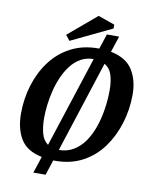

<svg xmlns="http://www.w3.org/2000/svg" viewBox="-96 -871 820 1035"><g transform="rotate(10 314.0 -353.5)"><path d="M159 93 189 2Q107 -14 72.5 -69.5Q38 -125 38 -210Q38 -290 61 -365Q84 -440 128 -499Q172 -558 237.5 -592.5Q303 -627 388 -627H393L420 -709H487L458 -621Q543 -604 578 -548Q613 -492 613 -414Q613 -333 590 -257.5Q567 -182 523.5 -121.5Q480 -61 414.5 -25.5Q349 10 264 10H253L226 93ZM211 -68 373 -566Q334 -566 303 -548.5Q272 -531 249 -501Q226 -471 210 -434.5Q194 -398 184 -357.5Q174 -317 169.5 -278.5Q165 -240 165 -208Q165 -159 175 -122.5Q185 -86 211 -68ZM273 -51Q318 -51 353.5 -72.5Q389 -94 414 -130.5Q439 -167 455 -213.5Q471 -260 479 -312Q487 -364 487 -415Q487 -463 476 -498.5Q465 -534 435 -551ZM227 -640 204 -669 359 -800 450 -768V-747Z"/></g></svg>

Font: Manuale SemiBold
Style: Italic
Weight: 600
Italic angle: -11°
Designer: Eduardo Tunni / Pablo Cosgaya
Foundry: Eduardo Tunni / Pablo Cosgaya
Version: Version 1.002